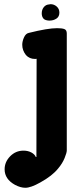

<svg xmlns="http://www.w3.org/2000/svg" viewBox="-20 -640 363 914"><path d="M262.7 -580.1Q262.7 -560.5 248.5 -551.3Q234.4 -542 215.8 -542H212.9Q195.3 -543 187.5 -550.8Q178.7 -560.5 178.7 -576.2Q178.7 -593.8 188.5 -606Q198.2 -618.2 214.8 -619.1Q215.8 -619.1 217.8 -619.6Q219.7 -620.1 220.7 -620.1Q237.3 -620.1 250 -608.9Q262.7 -597.7 262.7 -580.1ZM2 166Q2 130.9 28.3 104Q54.7 77.1 91.8 77.1Q113.3 77.1 129.4 85.9Q145.5 94.7 150.4 107.4H153.3L154.3 -360.4Q152.3 -359.4 146.5 -359.4Q120.1 -359.4 103.5 -377.9Q85.9 -400.4 85.9 -426.8Q85.9 -443.4 94.2 -461.9Q102.5 -480.5 117.2 -483.4Q207 -505.9 252 -505.9Q275.4 -505.9 286.6 -501.5Q297.9 -497.1 297.9 -480.5V76.2Q297.9 86.9 287.6 112.3Q277.3 137.7 256.8 162.1Q228.5 197.3 171.9 228.5Q127 253.9 100.6 253.9Q78.1 253.9 51.8 240.2Q2 212.9 2 166Z"/></svg>

Font: Essays1743
Style: Bold
Weight: 700
Designer: Based on the typeface in a 1743 English translation of the essays of Montaigne.  PostScript/TrueType font designed by Jo
Version: Version 002.100